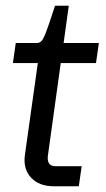

<svg xmlns="http://www.w3.org/2000/svg" viewBox="-20 -650 370 670"><path d="M168 0Q116 0 88 -30.5Q60 -61 67 -110L112 -430H25L35 -500H109Q118 -500 124.5 -506.5Q131 -513 140.5 -537.5Q150 -562 167 -615L172 -630H220L202 -500H325L315 -430H192L147 -106Q145 -89 151.5 -79.5Q158 -70 174 -70H265L255 0Z"/></svg>

Font: Finlandica
Style: Italic
Weight: 400
Italic angle: -8°
Designer: Niklas Ekholm, Juho Hiilivirta, Jaakko Suomalainen
Foundry: Helsinki Type Studio
Version: Version 1.064